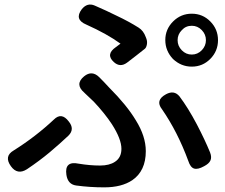

<svg xmlns="http://www.w3.org/2000/svg" viewBox="-20 -775 970 827"><path d="M429 32Q367 32 308 24Q272 19 266 -22Q257 -83 319 -70Q367 -62 411 -62Q451 -62 475 -78Q503 -96 503 -134Q503 -176 462 -240Q431 -287 384 -337Q373 -348 346 -373Q344 -375 343 -376Q301 -412 342 -446Q376 -474 408 -442Q415 -435 429 -420.5Q443 -406 450 -398Q526 -322 565 -257Q608 -188 608 -124Q608 -39 550 1Q504 32 429 32ZM27 -59Q-4 -102 39 -127Q133 -186 212 -260Q245 -293 276 -252Q303 -219 275 -191Q238 -156 194 -119Q151 -83 96 -46Q55 -20 27 -59ZM791 -82Q745 -207 678 -304Q647 -343 695 -369Q730 -388 753 -360Q790 -311 828 -239Q863 -172 885 -118Q893 -97 886 -83Q880 -70 859 -59Q832 -44 816 -49Q800 -54 791 -82ZM470 -508Q434 -541 479 -572Q482 -574 487 -578Q496 -584 499 -587Q441 -629 352 -669Q299 -691 332 -735Q356 -765 388 -751Q441 -728 483 -707Q534 -683 577 -656Q598 -643 608 -615L611 -607Q615 -595 612.5 -582.5Q610 -570 604 -565Q593 -557 566 -535Q539 -515 527 -505Q497 -483 470 -508ZM806 -488Q760 -488 725 -521Q692 -556 692 -602.5Q692 -649 725.5 -682.5Q759 -716 806 -716Q853 -716 886 -682.5Q919 -649 919 -602Q919 -555 886 -521.5Q853 -488 806 -488ZM806 -540Q831 -540 849 -558.5Q867 -577 867 -602Q867 -627 849 -645.5Q831 -664 806 -664Q780 -664 763 -645Q745 -627 745 -602Q745 -577 763 -558.5Q781 -540 806 -540Z"/></svg>

Font: GenSenRounded JP M
Style: Regular
Weight: 500
Version: Version 1.501;PS 1;hotconv 16.6.51;makeotf.lib2.5.65220